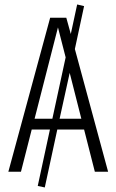

<svg xmlns="http://www.w3.org/2000/svg" viewBox="-20 -764 518 854"><path d="M401.9 0 354 -188H234.9L179.2 69.8L147.9 63L202.1 -188H121.1L73.2 0H17.1L203.1 -685.1H274.9L294.9 -612.8L323.2 -744.1L354 -736.8L313 -545.9L460.9 0ZM133.8 -235.8H212.9L272 -508.8L237.8 -642.1ZM245.1 -235.8H341.8L290 -439.9Z"/></svg>

Font: Fira Sans Compressed Light
Style: Regular
Weight: 300
Width: 1
Designer: Carrois Corporate & Edenspiekermann AG
Foundry: Carrois Corporate GbR & Edenspiekermann AG
Version: Version 4.203;PS 004.203;hotconv 1.0.88;makeotf.lib2.5.64775